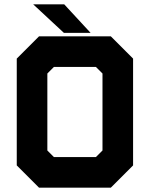

<svg xmlns="http://www.w3.org/2000/svg" viewBox="-20 -868 693 888"><path d="M160.5 0 57.5 -103V-597L160.5 -700H492.5L595.5 -597V-103L492.5 0ZM229.5 -141.5H423.5L454 -172V-528L423.5 -558.5H229.5L199 -528V-172ZM197 -71H457.5L524.5 -138V-562.5L457.5 -629.5H197L130 -562.5V-138ZM197 -71 130 -138V-562.5L197 -629.5H457.5L524.5 -562.5V-138L457.5 -71ZM399 -716H275.5L133.5 -848H277ZM304 -750 244 -813H244.5L304.5 -750Z"/></svg>

Font: Tourney Thin Black
Style: Regular
Weight: 900
Version: Version 1.015